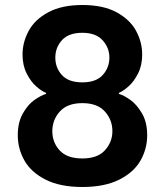

<svg xmlns="http://www.w3.org/2000/svg" viewBox="-20 -732 648 767"><path d="M72 -280Q92 -315 118 -333Q144 -351 164 -357V-361Q146 -368 124.5 -387Q103 -406 86.5 -438.5Q70 -471 70 -514Q70 -563 94.5 -608.5Q119 -654 173 -683Q227 -712 309 -712Q393 -712 446.5 -682.5Q500 -653 524 -608Q548 -563 548 -514Q548 -471 531.5 -438.5Q515 -406 493.5 -387Q472 -368 455 -361V-357Q475 -351 500.5 -333Q526 -315 547 -279.5Q568 -244 568 -192Q568 -138 541.5 -91Q515 -44 456.5 -14.5Q398 15 309 15Q220 15 162 -14.5Q104 -44 77.5 -91Q51 -138 51 -192Q51 -244 72 -280ZM189 -208Q189 -163 218.5 -131Q248 -99 309 -99Q370 -99 399.5 -132Q429 -165 429 -208Q429 -253 399 -286.5Q369 -320 309 -320Q249 -320 219 -286.5Q189 -253 189 -208ZM201 -502Q201 -461 227.5 -432Q254 -403 309 -403Q364 -403 390.5 -432.5Q417 -462 417 -502Q417 -541 390 -571Q363 -601 309 -601Q254 -601 227.5 -571.5Q201 -542 201 -502Z"/></svg>

Font: Lopes Sans
Style: Bold
Weight: 700
Designer: Gabriel Lam, Diego Maldonado
Foundry: TypeRant, Foresti Design
Version: Version 4.000